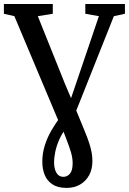

<svg xmlns="http://www.w3.org/2000/svg" viewBox="-32 -763 646 962"><path d="M301.5 178.5Q257.5 178.5 230.8 160.8Q204 143 192 113.5Q180 84 180 47.5Q180 5 192.5 -34.5Q205 -74 225.5 -109.2Q246 -144.5 268 -174L313.5 -240.5L348.5 -343L463.5 -682L395.5 -694V-743H594V-694L538.5 -682L330.5 -159.5L296 -117.5Q277.5 -92 264.5 -62.5Q251.5 -33 245.2 -3.8Q239 25.5 239 51.5Q239 82.5 250.8 102.8Q262.5 123 285.5 123Q305.5 123 318.8 106.8Q332 90.5 332 55.5Q332 29 324.2 2Q316.5 -25 297.5 -74L278 -124.5L262.5 -153.5L40 -682L-12.5 -694V-743H232.5V-694L157.5 -682L293.5 -343L345 -221.5L391.5 -108.5Q407.5 -70 416 -42.8Q424.5 -15.5 427.8 4.8Q431 25 431 44Q431 85 414.5 115Q398 145 369 161.8Q340 178.5 301.5 178.5Z"/></svg>

Font: Merriweather 24pt SemiCondensed
Style: Regular
Weight: 400
Width: 4
Designer: Eben Sorkin
Foundry: Eben Sorkin
Version: Version 2.100